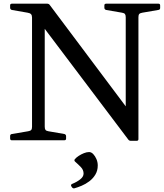

<svg xmlns="http://www.w3.org/2000/svg" viewBox="-20 -762 890 1043"><path d="M753 -693Q741 -691 736.5 -686Q732 -681 732 -669V-6Q732 3 722 3H691Q681 3 676 -5L166 -681L223 -717V-74Q223 -62 227 -56.5Q231 -51 243 -49L330 -34Q339 -31 339 -22V-9Q339 0 329 0H44Q35 0 35 -10V-23Q35 -33 45 -34L133 -49Q145 -51 149.5 -56Q154 -61 154 -73V-667Q154 -679 148.5 -685Q143 -691 130 -693L44 -708Q35 -711 35 -720V-733Q35 -742 45 -742H236Q246 -742 251 -734L712 -119L663 -49V-668Q663 -680 659 -685.5Q655 -691 643 -693L556 -708Q547 -711 547 -720V-733Q547 -742 557 -742H841Q850 -742 850 -732V-719Q850 -709 840 -708ZM384 261Q376 263 370 254L367 249Q363 241 372 237Q397 227 415.5 212.5Q434 198 434 181Q434 161 419.5 146Q405 131 388 116Q381 110 387 102Q395 93 408 84.5Q421 76 436 70Q451 64 464 64Q476 64 486.5 75Q497 86 504 102.5Q511 119 511 137Q511 165 498 186.5Q485 208 465 223Q445 238 423.5 247Q402 256 384 261Z"/></svg>

Font: Hahmlet
Style: Regular
Weight: 400
Designer: Minjoo Ham & Mark Frömberg
Foundry: hypertype
Version: Version 1.002